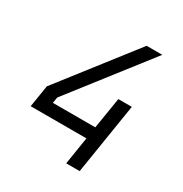

<svg xmlns="http://www.w3.org/2000/svg" viewBox="-170 -858 939 987"><g transform="rotate(30 300.0 -365.0)"><path d="M361 0H441L508 -420H428L398 -235H146L152 -270L510 -730H417L77 -293L56 -163H387Z"/></g></svg>

Font: JetBrains Mono Light
Style: Italic
Weight: 336
Italic angle: -9°
Monospace: yes
Designer: Philipp Nurullin, Konstantin Bulenkov
Foundry: JetBrains
Version: Version 2.305